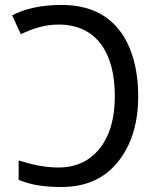

<svg xmlns="http://www.w3.org/2000/svg" viewBox="-20 -744 634 774"><path d="M228 9.8C326.2 9.8 401.9 -24.4 456.1 -92.3C510.3 -160.2 537.1 -248 537.1 -356C537.1 -430.7 525.4 -495.6 502.4 -550.8C456.1 -661.6 366.2 -724.1 229 -724.1C147.5 -724.1 79.6 -709 28.8 -682.1L64 -606C105.5 -626 155.8 -645 215.8 -645C366.2 -645 442.9 -534.7 442.9 -356.9C442.9 -267.6 422.9 -197.3 382.3 -146C341.8 -94.7 286.1 -68.8 214.8 -68.8C157.7 -68.8 107.4 -81.1 55.2 -97.2V-19C104 1 153.3 9.8 228 9.8Z"/></svg>

Font: Avrile Sans
Style: Regular
Weight: 400
Designer: Monotype Design Team, Google (font), Stefan Peev (BGR Cyrillic), Cristiano Sobral (main changes)
Foundry: The Avrile Sans Project Authors
Version: Version 3.110